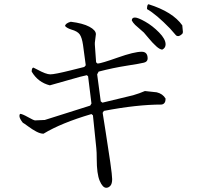

<svg xmlns="http://www.w3.org/2000/svg" viewBox="-20 -811 960 909"><path d="M844 -652Q832 -640 823 -640Q817 -640 813 -644L785 -676Q720 -743 676 -768Q676 -789 683 -791Q798 -755 843 -691L846 -659Q845 -655 844 -652ZM619 -728Q633 -728 667.5 -708.5Q702 -689 733 -657.5Q764 -626 764 -601Q764 -584 748 -576Q736 -577 719 -592.5Q702 -608 683 -631Q664 -654 661 -657L620 -693Q609 -704 604 -714Q604 -728 619 -728ZM442 -510Q460 -511 537.5 -538.5Q615 -566 651 -566Q679 -566 679 -534Q679 -519 662 -514.5Q645 -510 580.5 -500Q516 -490 447 -472L440 -459L457 -331L465 -325L610 -360Q641 -369 666 -380L722 -374Q751 -367 764 -344Q764 -319 745 -316Q628 -316 472 -286L466 -277Q468 -263 480.5 -185Q493 -107 502 -43.5Q511 20 511 37Q511 59 502.5 68.5Q494 78 483 78Q466 78 452 45Q438 12 438 -58Q438 -91 436 -109L420 -265L413 -271Q270 -229 186 -178Q171 -178 152 -188Q133 -198 113.5 -212.5Q94 -227 88 -230Q72 -250 72 -262Q72 -268 75 -272Q85 -272 112.5 -256.5Q140 -241 146 -241L192 -243L407 -311L413 -321L397 -450L391 -455Q373 -452 299 -430.5Q225 -409 216 -407Q160 -421 130 -472Q130 -490 138 -491L156 -482Q198 -459 218 -459Q239 -459 315 -478L379 -494L386 -502Q378 -564 373 -598.5Q368 -633 357.5 -648Q347 -663 318 -671Q296 -678 288 -688Q290 -701 315 -708Q372 -701 403 -684.5Q434 -668 434 -649Q434 -645 431 -625Q428 -605 429 -600L435 -516Z"/></svg>

Font: cwTeXMing
Style: Medium
Weight: 500
Version: Version 1.17